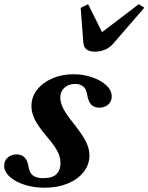

<svg xmlns="http://www.w3.org/2000/svg" viewBox="-50 -891 713 922"><path d="M164.5 10.5Q112 10.5 67.8 -3.8Q23.5 -18 -3.2 -42.2Q-30 -66.5 -30 -96Q-30 -119.5 -13 -134.5Q4 -149.5 30 -149.5Q54 -149.5 68 -135Q82 -120.5 86.5 -92.5Q91 -60.5 108.8 -48Q126.5 -35.5 157 -35.5Q202.5 -35.5 221.5 -55Q240.5 -74.5 240.5 -107.5Q240.5 -126 235 -143.5Q229.5 -161 214.2 -184.2Q199 -207.5 168.5 -243Q132 -286 116.5 -318.5Q101 -351 101 -381Q101 -426 128.5 -460.5Q156 -495 201.8 -514.8Q247.5 -534.5 302.5 -534.5Q349.5 -534.5 391.5 -520.2Q433.5 -506 460 -481.8Q486.5 -457.5 486.5 -428Q486.5 -404.5 469.8 -389.2Q453 -374 426.5 -374Q379 -374 369.5 -432Q365 -464 349.2 -476Q333.5 -488 311 -488Q280 -488 259.8 -470Q239.5 -452 239.5 -422Q239.5 -398 254.2 -369.2Q269 -340.5 299.5 -303Q345.5 -245.5 362.5 -211.2Q379.5 -177 379.5 -146Q379.5 -100 351.5 -64.8Q323.5 -29.5 274.8 -9.5Q226 10.5 164.5 10.5ZM406.5 -643Q380.5 -643 366.5 -653Q352.5 -663 350.5 -683.5L337.5 -853L373 -871L440 -736.5L616.5 -871L643 -854L496 -684Q477.5 -662 454.2 -652.5Q431 -643 406.5 -643Z"/></svg>

Font: Libre Caslon Text
Style: Italic
Weight: 400
Italic angle: -22.583°
Designer: Pablo Impallari, Rodrigo Fuenzalida, Katja Schimmel
Foundry: Pablo Impallari, Rodrigo Fuenzalida
Version: Version 2.000